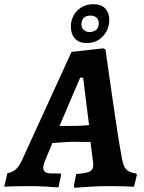

<svg xmlns="http://www.w3.org/2000/svg" viewBox="-59 -882 682 910"><path d="M586 -60 590 -54 576 3Q563 2 528.5 1Q494 0 458 0Q407 0 358 3.5Q309 7 295 8L291 0L302 -57Q351 -61 367 -69.5Q383 -78 383 -100Q383 -107 382 -114.5Q381 -122 380 -129L370 -209L283 -210Q267 -210 189 -204L156 -124Q146 -100 146 -87Q146 -73 155.5 -66.5Q165 -60 185 -60H228L231 -54L218 6Q205 5 161 2.5Q117 0 78 0Q38 0 5 1Q-28 2 -39 3L-24 -61Q0 -65 16.5 -80Q33 -95 48 -129L280 -636L431 -653L441 -647Q449 -591 474 -415.5Q499 -240 519 -130Q525 -94 539.5 -79Q554 -64 586 -60ZM291 -285Q321 -285 363 -289L335 -514H321L223 -285ZM277 -755Q277 -801 307 -831.5Q337 -862 383 -862Q422 -862 440.5 -841Q459 -820 459 -788Q459 -744 429.5 -711Q400 -678 352 -678Q316 -678 296.5 -699Q277 -720 277 -755ZM409 -772Q409 -789 398.5 -798.5Q388 -808 369 -808Q349 -808 338 -797Q327 -786 327 -767Q327 -749 339 -739.5Q351 -730 365 -730Q381 -730 395 -739Q409 -748 409 -772Z"/></svg>

Font: Alegreya
Style: Bold Italic
Weight: 700
Italic angle: -7°
Designer: Juan Pablo del Peral
Foundry: Huerta Tipografica
Version: Version 2.007; ttfautohint (v1.6)